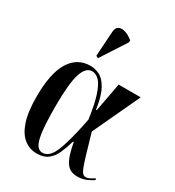

<svg xmlns="http://www.w3.org/2000/svg" viewBox="-194 -918 947 1041"><g transform="rotate(30 279.5 -398.0)"><path d="M197 10Q153 10 118 -17Q83 -44 63 -102.5Q43 -161 43 -257Q43 -404 87.5 -476Q132 -548 214 -548Q243 -548 271.5 -534Q300 -520 323 -478.5Q346 -437 358 -356H362L396 -536H534L397 -243Q418 -170 431.5 -124.5Q445 -79 454 -54.5Q463 -30 471.5 -21Q480 -12 491 -12Q504 -12 518 -19.5Q532 -27 542 -34L547 -26Q530 -13 505 -2.5Q480 8 449 8Q422 8 402 -4Q382 -16 367 -49Q352 -82 341 -144H336Q323 -99 307.5 -64.5Q292 -30 266 -10Q240 10 197 10ZM222 -9Q267 -9 294.5 -80Q322 -151 349 -290Q336 -383 318.5 -434.5Q301 -486 280.5 -506.5Q260 -527 236 -527Q197 -527 177.5 -467Q158 -407 158 -265Q158 -167 164.5 -111Q171 -55 185 -32Q199 -9 222 -9ZM227 -604 213 -611 223 -766Q225 -794 241.5 -802Q258 -810 282 -802.5Q306 -795 330 -775V-763Z"/></g></svg>

Font: Noto Serif Display ExtraCondensed SemiBold
Style: Regular
Weight: 600
Width: 2
Designer: Monotype Design Team
Foundry: Monotype Imaging Inc.
Version: Version 2.009